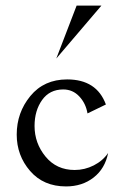

<svg xmlns="http://www.w3.org/2000/svg" viewBox="-20 -657 440 689"><path d="M182 -447 255 -637H344ZM217 12Q136 12 88 -43.5Q40 -99 40 -174Q40 -253 89 -312.5Q138 -372 221 -372Q327 -372 360 -282L294 -250Q288 -286 264.5 -311Q241 -336 207 -336Q158 -336 131 -298Q104 -260 104 -205Q104 -143 143.5 -95Q183 -47 248 -47Q284 -47 316.5 -63.5Q349 -80 368 -108Q357 -52 316 -20Q275 12 217 12Z"/></svg>

Font: Bellefair
Style: Regular
Weight: 400
Designer: Nick Shinn, Liron Lavi Turkenic
Foundry: Shinntype
Version: Version 1.003;PS 001.003;hotconv 1.0.88;makeotf.lib2.5.64775